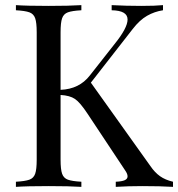

<svg xmlns="http://www.w3.org/2000/svg" viewBox="-20 -728 695 748"><path d="M654 -20V0Q606 -3 534 -3Q480 -3 431 0V-20Q455 -21 466 -26Q477 -31 477 -41Q477 -51 467 -65L321 -285Q292 -329 272 -342.5Q252 -356 216 -358V-106Q216 -68 222 -51Q228 -34 244.5 -28Q261 -22 297 -20V0Q251 -3 170 -3Q84 -3 42 0V-20Q78 -22 94.5 -28Q111 -34 117 -51Q123 -68 123 -106V-602Q123 -640 117 -657Q111 -674 94.5 -680Q78 -686 42 -688V-708Q84 -705 170 -705Q250 -705 297 -708V-688Q261 -686 244.5 -680Q228 -674 222 -657Q216 -640 216 -602V-378Q289 -381 330 -434L426 -556Q477 -619 477 -652Q477 -687 415 -688V-708Q472 -705 530 -705Q585 -705 615 -708V-688Q582 -683 553 -666.5Q524 -650 497 -615L334 -406L566 -81Q583 -56 603.5 -41.5Q624 -27 654 -20Z"/></svg>

Font: Playfair Display SC
Style: Regular
Weight: 400
Designer: Claus Eggers Sørensen
Foundry: Claus Eggers Sørensen
Version: Version 1.200; ttfautohint (v1.6)